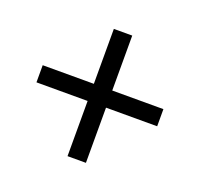

<svg xmlns="http://www.w3.org/2000/svg" viewBox="-95 -726 746 716"><g transform="rotate(20 277.5 -368.5)"><path d="M241 -335H38V-403H241V-621H314V-403H517V-335H314V-116H241Z"/></g></svg>

Font: Noto Sans Tobesmart edit
Style: Regular
Weight: 400
Designer: Ryoko NISHIZUKA  (kana & ideographs); Paul D. Hunt (Latin, Greek & Cyrillic); Wenlong ZHANG  (bopomofo); Sandoll Communi
Foundry: Adobe Systems Incorporated
Version: Version 1.005 Oct 7, 2021